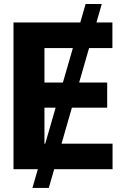

<svg xmlns="http://www.w3.org/2000/svg" viewBox="-20 -839 619 952"><path d="M484.6 -819.3 221.9 92.8H140.8L404.5 -819.3ZM46.9 0V-727.5H537.3V-600.8H200.4V-429.7H511.5V-305.3H200.4V-126.8H538.1V0Z"/></svg>

Font: Inter Tight
Style: Regular
Weight: 400
Designer: Rasmus Andersson
Foundry: rsms
Version: Version 3.002